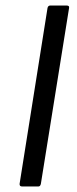

<svg xmlns="http://www.w3.org/2000/svg" viewBox="-20 -675 277 695"><path d="M60 0Q50 0 51 -10L152 -646Q154 -655 162 -655H221Q232 -655 230 -646L128 -10Q126 0 119 0Z"/></svg>

Font: Sofia Sans Semi Condensed
Style: Italic
Weight: 400
Italic angle: -9°
Designer: Botio Nikoltchev, Ani Petrova
Foundry: lettersoup
Version: Version 4.101